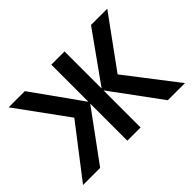

<svg xmlns="http://www.w3.org/2000/svg" viewBox="-110 -752 964 964"><g transform="rotate(-45 372.0 -270.0)"><path d="M131.5 0 324.5 -263.5V0H418.5V-263.5L612 0H733.5L525.5 -270L722 -540H606.5L418.5 -276.5V-540H324.5V-276.5L136.5 -540H21.5L218 -270L10 0Z"/></g></svg>

Font: Manrope SemiBold
Style: Regular
Weight: 600
Designer: Mikhail Sharanda
Foundry: Mikhail Sharanda
Version: Version 4.505